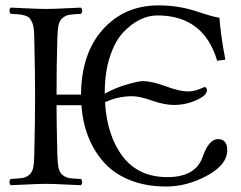

<svg xmlns="http://www.w3.org/2000/svg" viewBox="-20 -678 887 708"><path d="M191.4 -108.9Q192.4 -76.7 195.6 -59.8Q198.7 -43 210 -33.4Q221.2 -23.9 234.9 -21.5Q248.5 -19 278.3 -18.1Q282.7 -13.7 283 -6.6Q283.2 0.5 278.3 4.9Q256.8 4.4 216.8 2.2Q176.8 0 149.4 0Q121.6 0 80.8 2.2Q40 4.4 19.5 4.9Q15.1 0.5 15.1 -6.6Q15.1 -13.7 19.5 -18.1Q49.3 -19.5 63 -21.7Q76.7 -23.9 87.9 -33.4Q99.1 -43 102.5 -60.1Q106 -77.1 106.4 -108.9Q109.4 -233.4 109.4 -320.8Q109.4 -411.1 106.4 -536.1Q106 -557.6 104.5 -571.5Q103 -585.4 98.4 -595.7Q93.8 -606 88.6 -611.6Q83.5 -617.2 72.3 -620.6Q61 -624 50.3 -625Q39.6 -626 19.5 -627Q15.1 -631.3 15.1 -638.4Q15.1 -645.5 19.5 -649.9Q41 -649.4 81.1 -647.2Q121.1 -645 148.4 -645Q176.3 -645 217 -647.2Q257.8 -649.4 278.3 -649.9Q282.7 -645.5 283 -638.4Q283.2 -631.3 278.3 -627Q248.5 -625.5 235.1 -623.3Q221.7 -621.1 210.4 -611.3Q199.2 -601.6 195.8 -585Q192.4 -568.4 191.4 -536.1Q188.5 -435.1 188.5 -329.1H278.8Q279.8 -481 359.4 -569.6Q439 -658.2 564.9 -658.2Q638.2 -658.2 705.1 -636Q772 -613.8 789.1 -612.8Q793.9 -546.9 811 -458L780.8 -454.1Q731 -621.1 560.1 -621.1Q527.8 -621.1 495.8 -605.5Q463.9 -589.8 433.8 -557.9Q403.8 -525.9 385 -468Q366.2 -410.2 366.2 -334L367.2 -333Q407.2 -355 449.2 -366.9Q491.2 -378.9 506.8 -378.9Q539.1 -378.9 591.1 -359.9Q643.1 -340.8 671.9 -340.8Q694.8 -340.8 714.4 -349.1L733.9 -356.9Q742.7 -356.9 743.2 -345.2Q743.2 -326.2 704.1 -308.6Q665 -291 621.1 -291Q585.9 -291 540.5 -307.1Q495.1 -323.2 466.8 -323.2Q415 -323.2 367.2 -300.8Q375 -175.8 433.1 -100.3Q491.2 -24.9 597.2 -24.9Q701.2 -24.9 727.1 -99.1Q750 -165 783.9 -165Q817.9 -165 817.9 -124Q817.9 -70.8 743.9 -30.5Q669.9 9.8 592.8 9.8Q519 9.8 460.9 -13.2Q402.8 -36.1 365.2 -77.1Q327.6 -118.2 306.2 -171.9Q284.7 -225.6 280.3 -290H188.5Q188.5 -228 191.4 -108.9Z"/></svg>

Font: Linux Libertine Display
Style: Regular
Weight: 400
Designer: Philipp H. Poll
Foundry: Philipp H. Poll
Version: Version 5.0.9